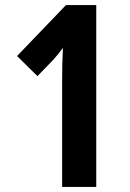

<svg xmlns="http://www.w3.org/2000/svg" viewBox="-20 -734 509 754"><path d="M358 0V-714H239L47 -514L127 -435L189 -499C206 -518 218 -533 227 -546C225 -505 224 -462 224 -417V0Z"/></svg>

Font: Noto Sans Ethiopic ExtraCondensed
Style: Bold
Weight: 700
Width: 2
Designer: Monotype Design Team
Foundry: Monotype Imaging Inc.
Version: Version 2.102